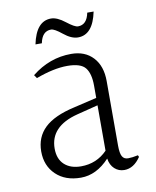

<svg xmlns="http://www.w3.org/2000/svg" viewBox="-74 -771 601 741"><g transform="rotate(-10 226.5 -400.5)"><path d="M267 -623Q241 -623 211.5 -647Q182 -671 169 -671Q134 -671 125 -625H100Q118 -713 176 -713Q200 -713 230.5 -689Q261 -665 274 -665Q309 -665 318 -711H343Q325 -623 267 -623ZM103 -216Q103 -175 127 -153Q151 -131 192 -131Q253 -131 295 -174V-352L212 -331Q103 -303 103 -216ZM354 -88Q332 -88 316 -102.5Q300 -117 296 -143Q245 -88 184 -88Q123 -88 86.5 -123Q50 -158 50 -214Q50 -270 87.5 -306Q125 -342 206 -360L295 -381V-429Q295 -476 277 -499Q259 -522 206 -522Q153 -522 83 -496L74 -509Q144 -565 229 -565Q283 -565 314.5 -531Q346 -497 346 -438V-185Q346 -155 353 -142.5Q360 -130 376 -130Q392 -130 415 -135L418 -128Q391 -88 354 -88Z"/></g></svg>

Font: Halant Light
Style: Regular
Weight: 300
Designer: Hitesh Malaviya (Devanagari), Satya Rajpurohit (Latin)
Foundry: Indian Type Foundry
Version: Version 1.101;PS 1.0;hotconv 1.0.78;makeotf.lib2.5.61930; tt